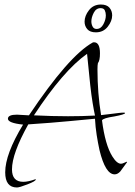

<svg xmlns="http://www.w3.org/2000/svg" viewBox="-20 -753 598 849"><path d="M55 76Q3 76 3 9Q3 -72 82 -202Q15 -209 15 -228Q15 -246 55 -246Q65 -246 108 -243Q284 -506 390 -565Q391 -566 396 -566Q422 -566 422 -517Q422 -485 413 -474Q412 -470 411.5 -463Q411 -456 411 -446Q411 -393 415 -342.5Q419 -292 427 -244L477 -250Q493 -252 505.5 -253.5Q518 -255 528 -255Q533 -255 533 -253Q533 -247 485 -238Q437 -231 431 -221Q445 -112 477 -61Q497 -29 515 -29Q521 -29 530 -33.5Q539 -38 540 -38Q542 -36 542 -36Q542 -36 512 5Q500 18 487 18Q446 18 420 -89Q413 -121 407.5 -156Q402 -191 400 -228Q276 -216 202 -210Q128 -204 105 -203Q33 -74 33 -4Q33 51 83 51Q105 51 138 39V41Q138 48 102 62Q66 76 55 76ZM281 -239Q342 -239 400 -242Q395 -265 389.5 -298.5Q384 -332 379 -377L365 -515Q260 -441 130 -243Q171 -241 208.5 -240Q246 -239 281 -239ZM404 -610Q378 -610 366 -624Q354 -638 354 -657Q354 -683 373.5 -708Q393 -733 426 -733Q452 -733 464 -719Q476 -705 476 -685Q476 -660 456.5 -635Q437 -610 404 -610ZM407 -625Q426 -625 437 -645.5Q448 -666 448 -685Q448 -697 443.5 -707Q439 -717 425 -717Q405 -717 394.5 -696.5Q384 -676 384 -658Q384 -646 389.5 -635.5Q395 -625 407 -625Z"/></svg>

Font: Shalimar
Style: Regular
Weight: 400
Designer: Robert E. Leuschke
Foundry: Robert E. Leuschke
Version: Version 1.010; ttfautohint (v1.8.3)